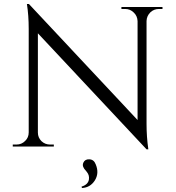

<svg xmlns="http://www.w3.org/2000/svg" viewBox="-20 -735 881 963"><path d="M795 -700V-690H777Q752 -690 734 -673Q716 -655 715 -630V-114Q715 -49 724 14H715L170 -568V-70Q170 -45 188 -27Q206 -10 231 -10H250V0H44V-10H63Q88 -10 106 -28Q124 -45 124 -71V-590Q124 -658 115 -715H125L670 -133V-629Q669 -655 651 -672Q633 -690 608 -690H589V-700ZM389 201Q422 191 426 165Q429 144 416 128L408 118Q402 112 400 107Q392 94 398 81Q406 63 428 64Q451 65 460 89Q479 134 455 171Q432 206 391 208Z"/></svg>

Font: Cinzel(RUS BY LYAJKA)
Style: Regular
Weight: 400
Designer: Natanael Gama
Version: Version 1.001;PS 001.001;hotconv 1.0.56;makeotf.lib2.0.21325